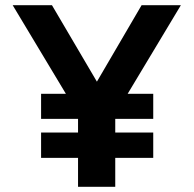

<svg xmlns="http://www.w3.org/2000/svg" viewBox="-20 -723 749 743"><path d="M573 -360H474L680 -703H528L355 -407L181 -703H29L235 -360H139V-263H282V-210H139V-112H282V0H426V-112H573V-210H426V-263H573Z"/></svg>

Font: Bluebird
Style: Regular
Weight: 400
Designer: Jasper
Foundry: Cannot Into Space Fonts
Version: Version 0.98